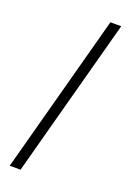

<svg xmlns="http://www.w3.org/2000/svg" viewBox="-164 -820 674 988"><g transform="rotate(20 173.0 -325.5)"><path d="M319.6 -761.4 85.2 109.4H25.9L260.3 -761.4Z"/></g></svg>

Font: Inter Zeller Light
Style: Regular
Weight: 300
Designer: Rasmus Andersson; Joe Bland
Foundry: zeller
Version: Version 3.015;git-dec3a8cb1